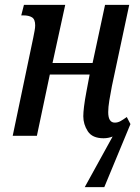

<svg xmlns="http://www.w3.org/2000/svg" viewBox="-20 -556 575 786"><path d="M441 3Q423 10 404 10Q358 10 339.5 -18.5Q321 -47 321 -80Q321 -95 324 -120Q327 -145 334 -182L347 -251H184L131 0H32L116 -401Q119 -416 121.5 -429.5Q124 -443 124 -452Q124 -477 111 -485Q98 -493 76 -493H67L78 -536H247L195 -298H359L410 -536H509L438 -203Q432 -172 427.5 -144.5Q423 -117 423 -97Q423 -54 450 -54Q462 -54 473 -60Q484 -66 499 -77L514 -48L407 210H327Z"/></svg>

Font: Noto Serif ExtraCondensed Medium
Style: Italic
Weight: 500
Width: 2
Italic angle: -12°
Designer: Monotype Design Team
Foundry: Monotype Imaging Inc.
Version: Version 2.013; ttfautohint (v1.8.4.7-5d5b)